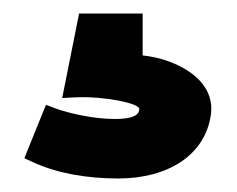

<svg xmlns="http://www.w3.org/2000/svg" viewBox="-20 -34 351 284"><path d="M29 206C64 222 107 230 155 230C229 230 284 195 292 135C299 83 240 53 191 48V-14H97L72 111L91 110C135 108 186 119 186 127C186 136 177 142 150 142C119 142 83 134 61 126L48 121L16 200Z"/></svg>

Font: Charger Pro
Style: BlkExt
Weight: 900
Designer: Jasper
Foundry: Cannot Into Space Fonts
Version: Version 1.09